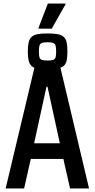

<svg xmlns="http://www.w3.org/2000/svg" viewBox="-20 -1071 538 1091"><path d="M12 0 176 -688H323L486 0H378L340 -168H155L117 0ZM174 -257H320L250 -578H244ZM250 -677Q215 -677 192.5 -681Q170 -685 158.5 -696.5Q147 -708 142.5 -728Q138 -748 138 -778Q138 -809 142.5 -829Q147 -849 158.5 -860.5Q170 -872 192.5 -876.5Q215 -881 250 -881Q286 -881 308.5 -876.5Q331 -872 343 -860.5Q355 -849 359 -829Q363 -809 363 -778Q363 -748 359 -728Q355 -708 342.5 -697Q330 -686 308 -681.5Q286 -677 250 -677ZM250 -727Q272 -727 282.5 -731Q293 -735 296 -746Q299 -757 299 -778Q299 -800 296 -811Q293 -822 282.5 -826.5Q272 -831 250 -831Q228 -831 217.5 -826.5Q207 -822 204 -811Q201 -800 201 -778Q201 -757 204 -746Q207 -735 217.5 -731Q228 -727 250 -727ZM199 -908V-913L252 -1051H352V-1046L274 -908Z"/></svg>

Font: Saira Condensed SemiBold
Style: Regular
Weight: 600
Width: 3
Designer: Hector Gatti with collaboration of the Omnibus-Type team
Foundry: Omnibus-Type
Version: Version 1.100